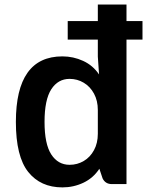

<svg xmlns="http://www.w3.org/2000/svg" viewBox="-20 -815 656 850"><path d="M610.8 -639.6H540V0H475.1Q446.3 0 434.1 -25.4L419.9 -67.9Q393.1 -26.9 349.4 -6.1Q305.7 14.6 256.3 14.6Q159.7 14.6 105 -53.7Q50.3 -122.1 50.3 -275.4Q50.3 -565.4 256.3 -565.4Q304.7 -565.4 348.1 -545.4Q391.6 -525.4 418.5 -485.4L413.1 -564.5V-639.6H279.8V-721.7H413.1V-794.9H540V-721.7H610.8ZM413.1 -222.7V-328.1Q413.1 -369.1 396.2 -400.4Q379.4 -431.6 350.8 -448.7Q322.3 -465.8 288.1 -465.8Q236.8 -465.8 207 -419.7Q177.2 -373.5 177.2 -275.4Q177.2 -177.2 207 -131.3Q236.8 -85.4 288.1 -85.4Q322.3 -85.4 350.8 -102.3Q379.4 -119.1 396.2 -150.4Q413.1 -181.6 413.1 -222.7Z"/></svg>

Font: Lycee Sans SemiBold
Style: Regular
Weight: 600
Designer: Justin Alvin
Foundry: Alkove Design
Version: Version 1.030